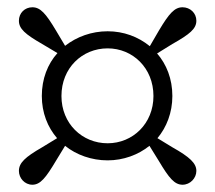

<svg xmlns="http://www.w3.org/2000/svg" viewBox="-20 -624 591 528"><path d="M276 -230C206 -230 149 -284 149 -360C149 -437 206 -491 276 -491C345 -491 402 -437 402 -360C402 -284 345 -230 276 -230ZM413 -244C438 -274 454 -314 454 -360C454 -407 438 -447 412 -477L454 -503C502 -530 520 -545 520 -567C520 -588 503 -604 482 -604C460 -604 445 -587 417 -540L392 -497C360 -523 320 -538 276 -538C232 -538 191 -523 159 -498L134 -540C106 -587 91 -604 69 -604C48 -604 32 -588 32 -567C32 -545 49 -530 96 -503L138 -478C111 -448 95 -407 95 -360C95 -314 111 -274 137 -244L96 -219C49 -192 32 -176 32 -154C32 -134 48 -116 69 -116C91 -116 106 -135 134 -182L159 -223C190 -198 232 -183 276 -183C319 -183 360 -198 391 -223L417 -181C445 -134 460 -116 482 -116C503 -116 520 -134 520 -154C520 -175 502 -192 454 -219Z"/></svg>

Font: Noto Serif SC Medium
Style: Regular
Weight: 500
Designer: Ryoko NISHIZUKA 西塚涼子 (kana & ideographs); Frank Grießhammer (Latin, Greek & Cyrillic); Wenlong ZHANG 张文龙 (bopomofo); San
Foundry: Adobe Systems Incorporated
Version: Version 1.001;PS 1.001;hotconv 16.6.54;makeotf.lib2.5.65590